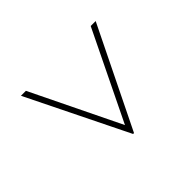

<svg xmlns="http://www.w3.org/2000/svg" viewBox="-101 -762 903 903"><g transform="rotate(45 350.0 -310.5)"><path d="M600 -308 100 -62V-95L567 -322L600 -314ZM600 -308 567 -299 100 -526V-559L600 -314Z"/></g></svg>

Font: BioRhyme SemiExpanded ExtraLight
Style: Regular
Weight: 250
Width: 6
Designer: Aoife Mooney
Foundry: Aoife Mooney Type
Version: Version 1.600;gftools[0.9.33]